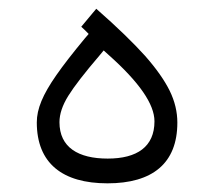

<svg xmlns="http://www.w3.org/2000/svg" viewBox="-20 -423 491 443"><path d="M117.2 -141.1C117.2 -159.7 124 -180.2 137.7 -202.1C151.4 -224.1 175.3 -254.9 209.5 -294.9L219.2 -306.6L230.5 -296.4C301.3 -233.4 336.4 -182.6 336.4 -143.1C336.4 -84.5 296.4 -57.1 228.5 -57.1C160.6 -57.1 117.2 -83 117.2 -141.1ZM228 0C331.5 0 389.2 -45.9 389.2 -140.1C389.2 -165 383.3 -189.5 371.6 -213.4C359.9 -237.3 340.8 -264.6 314.5 -294.4C287.6 -324.2 250.5 -360.4 202.1 -402.8L167.5 -361.3L174.8 -354.5L184.6 -344.7L175.8 -334.5C147.5 -300.3 125.5 -272 109.9 -249.5C78.6 -204.6 64.9 -171.9 64.9 -140.6C64.9 -46.4 124 0 228 0Z"/></svg>

Font: Shabnam Thin
Style: Regular
Weight: 100
Foundry: DejaVu fonts team - Redesigned by Saber Rastikerdar - Based on Vazir font
Version: Version 5.0.1